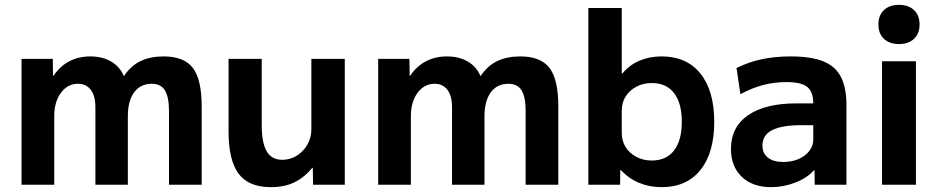

<svg xmlns="http://www.w3.org/2000/svg" viewBox="-20 -763 3894 793"><path d="M69 0V-520H198L199 -450H201Q228 -490 266.5 -510Q305 -530 353 -530Q402 -530 438 -509.5Q474 -489 491 -450H493Q521 -492 561 -511Q601 -530 656 -530Q740 -530 776.5 -482.5Q813 -435 813 -323V0H678V-303Q678 -363 661 -390Q644 -417 607 -417Q560 -417 534 -381.5Q508 -346 508 -283V0H374V-320Q374 -367 355 -392Q336 -417 302 -417Q259 -417 231.5 -379.5Q204 -342 204 -283V0Z M1099 10Q1007 10 965.5 -45.5Q924 -101 924 -220V-520H1061V-247Q1061 -173 1081.5 -138Q1102 -103 1146 -103Q1179 -103 1206.5 -120.5Q1234 -138 1250 -166.5Q1266 -195 1266 -230V-520H1404V0H1273L1272 -70H1270Q1236 -29 1195 -9.5Q1154 10 1099 10Z M1542 0V-520H1671L1672 -450H1674Q1701 -490 1739.5 -510Q1778 -530 1826 -530Q1875 -530 1911 -509.5Q1947 -489 1964 -450H1966Q1994 -492 2034 -511Q2074 -530 2129 -530Q2213 -530 2249.5 -482.5Q2286 -435 2286 -323V0H2151V-303Q2151 -363 2134 -390Q2117 -417 2080 -417Q2033 -417 2007 -381.5Q1981 -346 1981 -283V0H1847V-320Q1847 -367 1828 -392Q1809 -417 1775 -417Q1732 -417 1704.5 -379.5Q1677 -342 1677 -283V0Z M2713 10Q2662 10 2619 -8Q2576 -26 2544 -61H2542L2541 0H2410V-730H2548V-459H2550Q2580 -495 2621.5 -512.5Q2663 -530 2713 -530Q2816 -530 2873 -459Q2930 -388 2930 -260Q2930 -132 2873 -61Q2816 10 2713 10ZM2672 -100Q2732 -100 2764 -141.5Q2796 -183 2796 -260Q2796 -337 2764 -378.5Q2732 -420 2672 -420Q2637 -420 2608.5 -405Q2580 -390 2564 -364.5Q2548 -339 2548 -306V-214Q2548 -181 2564 -155.5Q2580 -130 2608.5 -115Q2637 -100 2672 -100Z M3165 10Q3088 10 3043.5 -33Q2999 -76 2999 -148Q2999 -238 3069.5 -287Q3140 -336 3270 -336H3339Q3339 -384 3314 -404Q3289 -424 3228 -424Q3179 -424 3132.5 -412Q3086 -400 3038 -374L3022 -482Q3072 -507 3126.5 -518.5Q3181 -530 3246 -530Q3329 -530 3379.5 -510Q3430 -490 3453 -445.5Q3476 -401 3476 -328V0H3345L3344 -60H3342Q3314 -28 3265 -9Q3216 10 3165 10ZM3215 -94Q3250 -94 3278 -106Q3306 -118 3322.5 -139.5Q3339 -161 3339 -187V-246H3290Q3209 -246 3169 -225.5Q3129 -205 3129 -162Q3129 -130 3151.5 -112Q3174 -94 3215 -94Z M3623 0V-510H3763V0ZM3693 -581Q3654 -581 3631 -602.5Q3608 -624 3608 -662Q3608 -700 3631 -721.5Q3654 -743 3693 -743Q3732 -743 3755 -721.5Q3778 -700 3778 -662Q3778 -624 3755 -602.5Q3732 -581 3693 -581Z"/></svg>

Font: M PLUS 2 Thin
Style: Bold
Weight: 700
Version: Version 1.001